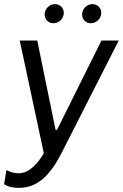

<svg xmlns="http://www.w3.org/2000/svg" viewBox="-43 -717 597 933"><path d="M49 196C147 196 207 123 258 23L534 -520H450L234 -86H227L138 -520H53L170 28C135 86 95 125 47 125C28 125 10 120 -12 110L-23 178C-2 193 29 196 49 196ZM216 -604C242 -604 267 -625 267 -655C267 -678 249 -697 224 -697C198 -697 174 -675 174 -646C174 -623 192 -604 216 -604ZM398 -604C424 -604 449 -625 449 -655C449 -678 431 -697 406 -697C380 -697 356 -675 356 -646C356 -623 374 -604 398 -604Z"/></svg>

Font: Fixel Text 20240404
Style: Italic
Weight: 400
Width: 4
Italic angle: -10°
Designer: AlfaBravo + MacPaw
Foundry: Kyrylo Tkachov, Marchela Mozhyna, Serhii Makarenko, Maria Weinstein, Zakhar Kryvoshyya
Version: Version 1.211;Glyphs 3.2 (3225)